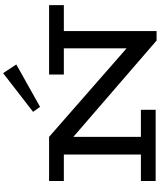

<svg xmlns="http://www.w3.org/2000/svg" viewBox="84 -1106 1028 1236"><g transform="rotate(-90 598.0 -488.0)"><path d="M955 6 154 -686H335L905 -187V-669H1016V6ZM51 0V-95H509V0ZM221 -15V-686H335V-15ZM51 -591V-686H335L334 -591ZM736 -591V-686H1183V-591ZM528 -744 496 -789 745 -982 801 -897Z"/></g></svg>

Font: BioRhyme SemiExpanded Medium
Style: Regular
Weight: 500
Width: 6
Designer: Aoife Mooney
Foundry: Aoife Mooney Type
Version: Version 1.600;gftools[0.9.33]